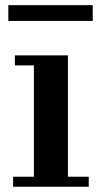

<svg xmlns="http://www.w3.org/2000/svg" viewBox="-20 -710 373 730"><path d="M29.8 -38.1H108.9V-461.4H36.6V-499.5H238.3V-38.1H317.4V0H29.8ZM11.7 -690.4H332.5V-630.4H11.7Z"/></svg>

Font: Cantata One
Style: Regular
Weight: 400
Designer: Joana Maria Correia da Silva
Foundry: Joana Maria Correia da Silva
Version: Version 1.002